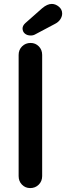

<svg xmlns="http://www.w3.org/2000/svg" viewBox="-20 -959 337 979"><path d="M134 0Q109 0 92 -17.5Q75 -35 75 -61V-679Q75 -705 92.5 -722.5Q110 -740 136 -740Q161 -740 178 -722.5Q195 -705 195 -679V-61Q195 -35 177.5 -17.5Q160 0 134 0ZM95 -814Q95 -828 109 -841L195 -917Q221 -939 244 -939Q263 -939 280 -925Q297 -911 297 -890Q297 -875 287.5 -860.5Q278 -846 260 -837L160 -784Q150 -778 137 -778Q118 -778 106.5 -788Q95 -798 95 -814Z"/></svg>

Font: Quicksand
Style: Bold
Weight: 700
Version: Version 3.000